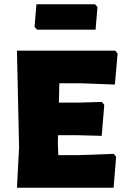

<svg xmlns="http://www.w3.org/2000/svg" viewBox="-20 -886 581 906"><path d="M428 -866 440 -853 431 -746H155L143 -759L152 -866ZM517 -160 528 -146 516 0H60L70 -190L60 -647H524L535 -633L522 -487L363 -493H260L258 -402H357L461 -405L472 -391L460 -245L344 -248H254L253 -210L255 -154H351Z"/></svg>

Font: Alegreya Sans SC Black
Style: Regular
Weight: 900
Designer: Juan Pablo del Peral
Foundry: Huerta Tipografica
Version: Version 2.007